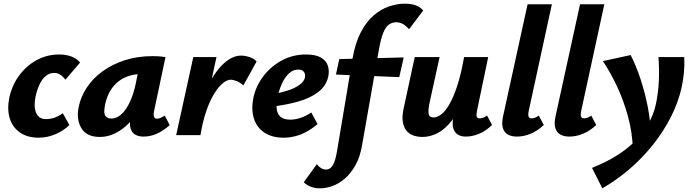

<svg xmlns="http://www.w3.org/2000/svg" viewBox="-20 -734 3758 1043"><path d="M190 14Q130 14 89.5 -13.5Q49 -41 33.5 -89.5Q18 -138 30 -201Q44 -268 82.5 -321.5Q121 -375 177.5 -406.5Q234 -438 301 -438Q339 -438 368 -427Q397 -416 415 -394L335 -301Q323 -318 307.5 -328Q292 -338 275 -338Q247 -338 226.5 -319.5Q206 -301 193 -271.5Q180 -242 173 -209Q162 -154 176.5 -120.5Q191 -87 229 -87Q256 -87 279.5 -96Q303 -105 321 -119L357 -55Q326 -24 281.5 -5Q237 14 190 14Z M523 10Q451 10 422.5 -37Q394 -84 407 -151Q418 -207 451 -257.5Q484 -308 537 -346.5Q590 -385 658.5 -407Q727 -429 808 -429Q833 -429 849 -427.5Q865 -426 879 -424L817 -131Q809 -89 833 -89Q841 -89 851.5 -93.5Q862 -98 875 -106L902 -54Q865 -22 830.5 -7Q796 8 759 8Q734 8 715 -2.5Q696 -13 689 -37.5Q682 -62 691 -103L721 -246L790 -277Q775 -211 747 -158Q719 -105 683 -67.5Q647 -30 606 -10Q565 10 523 10ZM585 -90Q606 -90 626 -103Q646 -116 663 -140.5Q680 -165 694 -200Q708 -235 717 -278L737 -377L793 -327Q783 -331 773 -331.5Q763 -332 753 -332Q707 -332 671.5 -318.5Q636 -305 611 -281Q586 -257 570.5 -225Q555 -193 549 -154Q542 -117 553.5 -103.5Q565 -90 585 -90Z M1025 0Q1051 -137 1093.5 -233.5Q1136 -330 1187 -381Q1238 -432 1290 -432Q1310 -432 1335 -424Q1360 -416 1374 -400L1302 -270Q1286 -285 1266.5 -293Q1247 -301 1233 -301Q1214 -301 1190.5 -282Q1167 -263 1143.5 -225Q1120 -187 1100.5 -130.5Q1081 -74 1069 0ZM937 0 1030 -424H1156L1064 0Z M1521 14Q1458 14 1416.5 -13.5Q1375 -41 1359.5 -89.5Q1344 -138 1356 -201Q1370 -267 1411 -320.5Q1452 -374 1511.5 -406Q1571 -438 1642 -438Q1694 -438 1723 -421.5Q1752 -405 1761 -377Q1770 -349 1763 -317Q1751 -266 1708 -233.5Q1665 -201 1602 -183Q1539 -165 1467 -156L1462 -223Q1505 -230 1542.5 -242Q1580 -254 1605.5 -272Q1631 -290 1636 -311Q1639 -321 1636.5 -331.5Q1634 -342 1625.5 -349Q1617 -356 1600 -356Q1572 -356 1549.5 -335Q1527 -314 1512 -281Q1497 -248 1488 -209Q1480 -172 1483 -143.5Q1486 -115 1504 -99.5Q1522 -84 1558 -84Q1582 -84 1612 -93.5Q1642 -103 1671 -123L1705 -60Q1676 -35 1644.5 -18Q1613 -1 1581.5 6.5Q1550 14 1521 14Z M1719 289Q1690 289 1667.5 280Q1645 271 1630 256L1701 158Q1712 172 1724.5 179.5Q1737 187 1751 187Q1763 187 1774 179.5Q1785 172 1794.5 150Q1804 128 1811 86L1896 -421Q1911 -504 1941 -560.5Q1971 -617 2010 -650.5Q2049 -684 2093 -699Q2137 -714 2179 -714Q2212 -714 2237 -705.5Q2262 -697 2279 -677L2202 -575Q2186 -594 2169 -603.5Q2152 -613 2133 -613Q2110 -613 2092.5 -600.5Q2075 -588 2062 -556Q2049 -524 2038 -463L1947 54Q1936 119 1911 163.5Q1886 208 1853.5 236Q1821 264 1786 276.5Q1751 289 1719 289ZM1805 -329 1823 -413 2173 -422 2149 -315Z M2275 10Q2249 10 2226 2Q2203 -6 2188 -24Q2173 -42 2168 -73Q2163 -104 2174 -151L2233 -424H2368L2314 -178Q2306 -142 2308 -119Q2310 -96 2336 -96Q2354 -96 2375.5 -111.5Q2397 -127 2419.5 -164.5Q2442 -202 2463 -265Q2484 -328 2501 -424H2564Q2540 -299 2507.5 -215Q2475 -131 2437 -82Q2399 -33 2358 -11.5Q2317 10 2275 10ZM2511 8Q2485 8 2467 -3Q2449 -14 2442 -38.5Q2435 -63 2444 -103L2510 -424H2632L2571 -131Q2567 -111 2569.5 -101Q2572 -91 2586 -91Q2594 -91 2603 -94Q2612 -97 2626 -106L2653 -55Q2619 -22 2582 -7Q2545 8 2511 8Z M2788 8Q2760 8 2740 -2.5Q2720 -13 2712 -37.5Q2704 -62 2713 -103L2846 -711H2978L2852 -131Q2848 -113 2851 -102Q2854 -91 2868 -91Q2875 -91 2884.5 -94Q2894 -97 2907 -106L2934 -55Q2900 -23 2862.5 -7.5Q2825 8 2788 8Z M3073 8Q3045 8 3025 -2.5Q3005 -13 2997 -37.5Q2989 -62 2998 -103L3131 -711H3263L3137 -131Q3133 -113 3136 -102Q3139 -91 3153 -91Q3160 -91 3169.5 -94Q3179 -97 3192 -106L3219 -55Q3185 -23 3147.5 -7.5Q3110 8 3073 8Z M3252 289 3196 178Q3269 149 3328 112.5Q3387 76 3431 31.5Q3475 -13 3503.5 -64Q3532 -115 3544 -173Q3556 -231 3559 -293.5Q3562 -356 3557 -424H3697Q3699 -383 3695.5 -342.5Q3692 -302 3683 -260Q3665 -178 3624.5 -98.5Q3584 -19 3526.5 53Q3469 125 3399 185Q3329 245 3252 289ZM3418 76Q3415 -16 3391 -103Q3367 -190 3331 -266.5Q3295 -343 3255 -402L3406 -435Q3436 -376 3460 -303Q3484 -230 3499 -153Q3514 -76 3515 -3Z"/></svg>

Font: Ysabeau Office ExtraBold
Style: Italic
Weight: 800
Italic angle: -12°
Designer: Christian Thalmann (Catharsis Fonts)
Version: Version 2.001;gftools[0.9.30]; featfreeze: tnum,lnum,ss02